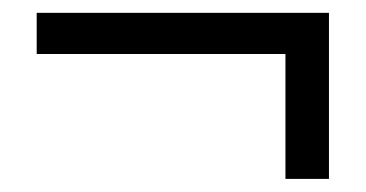

<svg xmlns="http://www.w3.org/2000/svg" viewBox="-20 -393 558 293"><path d="M415.6 -120V-310.6H36V-373.4H482V-120Z"/></svg>

Font: Platypi Light
Style: Regular
Weight: 300
Designer: David Sargent
Foundry: Bolt Cutter Type
Version: Version 1.200